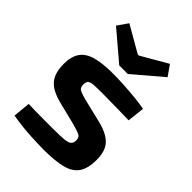

<svg xmlns="http://www.w3.org/2000/svg" viewBox="-217 -849 966 966"><g transform="rotate(45 265.5 -366.5)"><path d="M248 -507Q284 -507 326 -504.5Q368 -502 408 -498Q448 -494 479 -488L469 -396Q421 -397 372.5 -398Q324 -399 278 -399Q239 -399 218 -397.5Q197 -396 188.5 -388.5Q180 -381 180 -362Q180 -339 195 -331.5Q210 -324 245 -315L374 -284Q436 -268 466 -236.5Q496 -205 496 -142Q496 -80 473 -47Q450 -14 400 -1.5Q350 11 271 11Q240 11 179 8Q118 5 46 -7L55 -99Q74 -98 101.5 -97.5Q129 -97 162 -97Q195 -97 228 -97Q280 -97 307 -99.5Q334 -102 344 -111Q354 -120 354 -138Q354 -161 337 -168.5Q320 -176 283 -186L158 -217Q110 -230 84 -250Q58 -270 47.5 -298.5Q37 -327 37 -367Q37 -418 58 -449Q79 -480 125 -493.5Q171 -507 248 -507ZM415 -744 454 -688 301 -558H240L87 -688L126 -744L267 -663H275Z"/></g></svg>

Font: Exo 2
Style: Bold
Weight: 700
Designer: Natanael Gama
Foundry: Natanael Gama
Version: Version 2.010